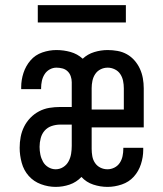

<svg xmlns="http://www.w3.org/2000/svg" viewBox="-20 -724 640 752"><path d="M198 8Q169 8 140.5 -2.5Q112 -13 92.5 -35Q73 -57 65 -86.5Q57 -116 57 -145Q57 -167 61 -188Q65 -209 74.5 -228Q84 -247 99 -262.5Q114 -278 133 -288Q152 -298 173 -301.5Q194 -305 216 -305H261V-402Q261 -414 257 -425.5Q253 -437 244.5 -445Q236 -453 224.5 -456Q213 -459 201 -459Q187 -459 174.5 -452Q162 -445 154.5 -433Q147 -421 144 -407Q141 -393 141 -379V-375H63V-383Q63 -411 72 -438.5Q81 -466 99.5 -487.5Q118 -509 145.5 -518.5Q173 -528 201 -528Q229 -528 256 -520.5Q283 -513 304 -494Q323 -512 349 -520Q375 -528 402 -528Q421 -528 440.5 -524.5Q460 -521 477 -511.5Q494 -502 507 -487Q520 -472 528 -454.5Q536 -437 539.5 -417.5Q543 -398 543 -378V-225H339V-141Q339 -127 341.5 -112.5Q344 -98 352 -86Q360 -74 373 -67.5Q386 -61 401 -61Q415 -61 428 -67.5Q441 -74 449 -86Q457 -98 460 -112.5Q463 -127 463 -141V-145H541V-137Q541 -109 532 -81Q523 -53 504 -32Q485 -11 457 -1.5Q429 8 401 8Q373 8 345.5 -1Q318 -10 299 -31Q279 -10 252.5 -1Q226 8 198 8ZM339 -295H465V-378Q465 -393 462 -407.5Q459 -422 451 -434Q443 -446 429.5 -452.5Q416 -459 402 -459Q387 -459 374 -452.5Q361 -446 353 -434Q345 -422 342 -407.5Q339 -393 339 -379ZM198 -61Q214 -61 227.5 -69.5Q241 -78 248.5 -92Q256 -106 258.5 -121.5Q261 -137 261 -153V-236H216Q199 -236 182.5 -230.5Q166 -225 155 -212.5Q144 -200 139.5 -183Q135 -166 135 -149Q135 -134 138 -119Q141 -104 148.5 -90.5Q156 -77 169.5 -69Q183 -61 198 -61ZM473 -636H128V-704H473Z"/></svg>

Font: Iosevka Extended
Style: Regular
Weight: 400
Width: 7
Monospace: yes
Designer: Belleve Invis
Foundry: Belleve Invis
Version: Version 32.5.0; ttfautohint (v1.8.4)